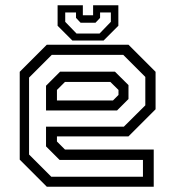

<svg xmlns="http://www.w3.org/2000/svg" viewBox="-20 -710 666 730"><path d="M468.5 -540 571.5 -437V-294.5L468.5 -191.5H196.5V-172L227 -141.5H564.5V0H158L55 -103V-437L158 -540ZM417 -437.5 468.5 -386.5V-333.5L425 -290H155V-384L208.5 -437.5ZM448.5 -501.5H177L90.5 -415V-122.5L175 -38H523.5V-102H206.5L155 -153.5V-228.5H451L532.5 -309.5V-417.5ZM399.5 -398.5H227L196.5 -368V-328H409.5L430.5 -349V-368ZM255 -556 199 -612V-690H295V-652H334V-690H430V-612L374 -556ZM271 -582.5H358.5L401.5 -627V-662.5H360.5V-642L343 -623.5H286.5L269 -642V-662.5H228V-627Z"/></svg>

Font: Tourney Thin
Style: Regular
Weight: 400
Version: Version 1.015